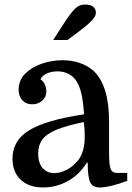

<svg xmlns="http://www.w3.org/2000/svg" viewBox="-20 -815 581 845"><path d="M35 -117Q35 -197 109 -242Q183 -287 350 -312Q346 -368 339 -399Q332 -430 321 -450Q308 -475 285 -488Q262 -501 233 -501Q207 -501 186 -491.5Q165 -482 158 -466Q172 -457 178 -441.5Q184 -426 184 -413Q184 -388 166 -372Q148 -356 121 -356Q95 -356 78.5 -373.5Q62 -391 62 -420Q62 -462 91 -491Q120 -520 165 -535Q210 -550 255 -550Q298 -550 333.5 -537Q369 -524 393 -502Q460 -437 460 -281V-141Q460 -92 466.5 -73Q473 -54 495 -54H540V-19Q462 10 419 10Q388 10 377 -12.5Q366 -35 366 -99H362Q331 -48 280 -19Q229 10 170 10Q107 10 71 -24Q35 -58 35 -117ZM219 -53Q244 -53 273 -67.5Q302 -82 322 -107Q337 -125 345 -152Q353 -179 353 -216Q353 -231 352 -247Q351 -263 349 -278Q272 -262 228.5 -244Q185 -226 166.5 -201Q148 -176 148 -140Q148 -97 168 -75Q188 -53 219 -53ZM214 -639 263 -715Q293 -761 311.5 -778Q330 -795 353 -795Q378 -795 390 -785.5Q402 -776 402 -758Q402 -743 382 -722.5Q362 -702 315 -667L277 -639Z"/></svg>

Font: Domine Medium
Style: Regular
Weight: 500
Designer: Pablo Impallari, Rodrigo Fuenzalida, Brenda Gallo
Foundry: Pablo Impallari, Rodrigo Fuenzalida, Brenda Gallo
Version: Version 2.000